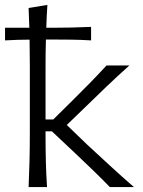

<svg xmlns="http://www.w3.org/2000/svg" viewBox="-28 -762 582 782"><path d="M88.5 0Q91 -55.5 92.2 -107Q93.5 -158.5 93.5 -219.5V-494Q93.5 -549 92.5 -600.5Q69 -600.5 44 -599.8Q19 -599 -7.5 -597.5V-649H91.5Q90 -690 88.5 -729.5L165 -742Q162 -696.5 160.5 -649H189.5Q223 -649 262 -649.8Q301 -650.5 343 -652.5V-597.5Q301 -600 262 -600.5Q223 -601 189.5 -601H159Q157.5 -550.5 157.5 -494V-275.5H189L267 -352.5Q303 -388 338.2 -424Q373.5 -460 406 -495.5H499Q450.5 -452 405.2 -408.8Q360 -365.5 316 -322.5L244 -253L327 -173Q373.5 -130 420.8 -86.5Q468 -43 517.5 0H419.5Q386 -34.5 349.8 -69.5Q313.5 -104.5 277 -139L183.5 -227H157.5V-211Q157.5 -153.5 158.8 -103.8Q160 -54 163.5 0Z"/></svg>

Font: Commissioner Flair Light
Style: Regular
Weight: 300
Designer: Kostas Bartsokas
Foundry: Kostas Bartsokas
Version: Version 1.000; ttfautohint (v1.8.3)